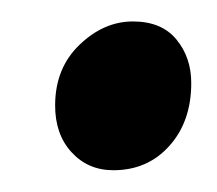

<svg xmlns="http://www.w3.org/2000/svg" viewBox="-20 -465 202 179"><path d="M31.4 -367.3Q31.6 -401.7 54.2 -423.3Q76.8 -445 103.9 -445Q130.6 -445 144.4 -428.3Q158.3 -411.5 158.3 -387.6Q158.3 -351.7 137.9 -329Q117.6 -306.3 85.7 -306.3Q61.9 -306.3 46.6 -323.2Q31.2 -340 31.4 -367.3Z"/></svg>

Font: Merriweather 7pt Light
Style: Italic
Weight: 300
Italic angle: -7.8°
Designer: Eben Sorkin
Foundry: Eben Sorkin
Version: Version 2.200;gftools[0.9.31]